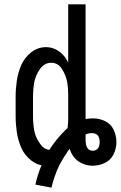

<svg xmlns="http://www.w3.org/2000/svg" viewBox="-20 -755 556 884"><path d="M217 109 143 95Q153 49 171 6Q146 1 124 -16Q93 -40 78 -74.5Q63 -109 57.5 -146Q52 -183 52 -220V-310Q52 -347 57.5 -384Q63 -421 78 -455.5Q93 -490 123.5 -514Q154 -538 192 -538Q221 -538 246.5 -522Q272 -506 287 -480Q291 -474 294 -467V-735H374V-207Q391 -210 409 -210Q438 -210 464.5 -197Q491 -184 503.5 -157Q516 -130 516 -101Q516 -72 503 -45Q490 -18 463 -5Q436 8 407 8Q381 8 357 -3Q333 -14 318 -35Q306 -51 301 -70Q296 -63 290 -56L289 -54L287 -50Q281 -40 274 -31Q263 -13 253 6Q241 31 232 57Q223 83 217 109ZM407 -61Q417 -61 425 -66.5Q433 -72 436 -81.5Q439 -91 439 -101Q439 -142 403 -142Q388 -142 374 -136V-134Q374 -128 374 -123V-120V-114V-112Q374 -61 407 -61ZM207 -65Q238 -114 282 -157Q286 -161 291 -165Q294 -187 294 -210V-320Q294 -347 290 -373Q285 -405 266.5 -435.5Q248 -466 216 -466Q184 -466 163.5 -436.5Q143 -407 137.5 -375Q132 -343 132 -310V-220Q132 -187 137.5 -155Q143 -123 164 -94Q181 -68 207 -65Z"/></svg>

Font: Iosevka SS01
Style: Regular
Weight: 400
Monospace: yes
Designer: Belleve Invis
Foundry: Belleve Invis
Version: 2.3.3; ttfautohint (v1.8.3)